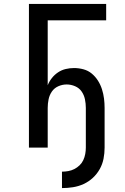

<svg xmlns="http://www.w3.org/2000/svg" viewBox="-20 -755 640 982"><path d="M297 207V123Q313 123 329.5 120Q346 117 360.5 109.5Q375 102 387 90.5Q399 79 406 64Q413 49 416 32.5Q419 16 419 0V-203Q419 -225 414.5 -247Q410 -269 397.5 -287Q385 -305 364 -314Q343 -323 321 -323Q299 -323 278.5 -314Q258 -305 245.5 -287Q233 -269 228.5 -247Q224 -225 224 -203V0H128V-735H523V-651H224V-319Q232 -339 245.5 -356Q259 -373 277 -385Q295 -397 316 -402Q337 -407 359 -407Q383 -407 407 -400.5Q431 -394 449.5 -378.5Q468 -363 481 -342.5Q494 -322 501.5 -298.5Q509 -275 512 -251Q515 -227 515 -203V0Q515 29 509.5 57Q504 85 490 110Q476 135 455 154.5Q434 174 408 186Q382 198 353.5 202.5Q325 207 297 207Z"/></svg>

Font: Zed Mono Medium Extended
Style: Regular
Weight: 500
Width: 7
Monospace: yes
Designer: Belleve Invis
Foundry: Belleve Invis
Version: Version 1.0.0; ttfautohint (v1.8.4)